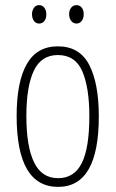

<svg xmlns="http://www.w3.org/2000/svg" viewBox="-20 -720 452 750"><path d="M366 -265Q366 10 207 10Q45 10 45 -267Q45 -400 84.5 -469.5Q124 -539 206 -539Q291 -539 328.5 -466.5Q366 -394 366 -265ZM83 -267Q83 -148 113 -86Q143 -24 207 -24Q270 -24 299.5 -83Q329 -142 329 -266Q329 -378 301.5 -441.5Q274 -505 206 -505Q141 -505 112 -443.5Q83 -382 83 -267ZM105 -664Q105 -679 112.5 -689.5Q120 -700 133 -700Q145 -700 153 -690Q161 -680 161 -664Q161 -647 153 -637.5Q145 -628 133 -628Q120 -628 112.5 -638.5Q105 -649 105 -664ZM250 -665Q250 -680 258 -690Q266 -700 279 -700Q291 -700 299 -690.5Q307 -681 307 -665Q307 -648 299 -638Q291 -628 279 -628Q266 -628 258 -638.5Q250 -649 250 -665Z"/></svg>

Font: Noto Sans Khmer UI ExtraCondensed ExtraLight
Style: Regular
Weight: 200
Width: 2
Designer: Danh Hong and the Monotype Design Team
Foundry: Monotype Imaging Inc.
Version: Version 2.002; ttfautohint (v1.8.4.7-5d5b)